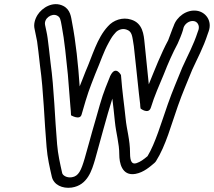

<svg xmlns="http://www.w3.org/2000/svg" viewBox="-20 -782 1015 911"><path d="M251 -708C266 -700 267 -691 273 -658C286 -591 294 -505 302 -428C306 -383 310 -322 314 -277C316 -263 316 -249 317 -235C317 -235 359 -210 367 -238C398 -346 401 -351 432 -431C459 -494 470 -533 496 -580C511 -607 513 -610 528 -627C537 -638 558 -649 579 -642C608 -633 607 -611 615 -563C620 -515 634 -391 639 -339L645 -288C645 -279 646 -274 647 -267C647 -267 685 -237 696 -272C713 -328 736 -378 757 -429C778 -483 799 -530 823 -575C828 -585 844 -624 848 -639L851 -651C857 -669 878 -685 899 -682C916 -680 928 -662 922 -641L918 -630C898 -568 872 -522 846 -464L845 -462C822 -404 799 -353 776 -287C745 -199 717 -102 680 -41C661 -25 646 -14 628 -8C607 -1 597 -14 597 -56C597 -120 581 -166 576 -220C568 -298 561 -336 554 -426C554 -426 531 -470 507 -429C504 -424 501 -418 500 -414C468 -335 466 -329 435 -219C406 -120 402 -99 382 -31C365 27 353 54 321 59C295 63 277 49 275 39C265 -6 255 -49 251 -97C240 -222 237 -360 220 -483C217 -508 215 -530 212 -553L206 -601C203 -624 198 -642 194 -663C187 -695 226 -721 251 -708ZM158 -711C145 -690 139 -666 144 -645C148 -626 151 -609 156 -586L162 -539C165 -517 167 -494 170 -469C187 -347 190 -211 201 -85C205 -33 216 13 226 57C235 95 276 114 320 108C396 97 416 25 431 -25C449 -88 488 -237 513 -314C517 -281 521 -248 525 -206C531 -146 546 -103 546 -48C546 -12 557 55 623 43C662 36 693 8 713 -9C715 -11 718 -14 720 -17C767 -91 793 -192 824 -279C846 -342 868 -391 892 -451C916 -504 944 -554 966 -622L970 -633C988 -683 956 -725 914 -731C865 -738 818 -702 804 -659L799 -647C796 -640 783 -604 778 -591C744 -528 715 -453 686 -382C680 -441 670 -540 666 -578C662 -617 658 -672 602 -689C562 -702 518 -687 492 -657C440 -601 419 -518 386 -443C374 -411 366 -393 358 -372C351 -475 340 -582 322 -675C317 -701 315 -736 280 -754C232 -778 180 -746 158 -711Z"/></svg>

Font: Blanket
Style: BdOutlineObl
Weight: 700
Foundry: Cannot Into Space Fonts
Version: Version 0.9